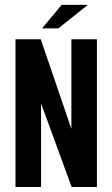

<svg xmlns="http://www.w3.org/2000/svg" viewBox="-20 -748 449 768"><path d="M41.9 0V-591H143L265.5 -232.6V-591H367.6V0H266.6L144.3 -334.4V0ZM148.3 -634.4 226.5 -728.5H331.5L213.2 -634.4Z"/></svg>

Font: Alumni Sans Thin
Style: Regular
Weight: 100
Designer: Robert E. Leuschke
Foundry: Robert E. Leuschke
Version: Version 1.018